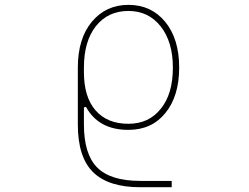

<svg xmlns="http://www.w3.org/2000/svg" viewBox="-20 -576 1040 801"><path d="M565.4 205.1Q432.6 205.1 368.7 142.6Q304.7 80.1 304.7 -56.6V-293.9Q304.7 -415 363.3 -485.4Q392.6 -520.5 430.7 -538.1Q468.8 -555.7 516.1 -555.7Q563.5 -555.7 601.6 -538.1Q639.6 -520.5 668.9 -485.4Q727.5 -414.1 727.5 -294.4Q727.5 -174.8 669.9 -104.5Q641.6 -69.3 603 -51.8Q564.5 -34.2 515.6 -34.2Q453.1 -34.2 409.2 -58.1Q365.2 -82 338.9 -129.9L330.1 -127.9V-56.6Q330.1 67.4 385.7 123Q441.4 178.7 565.4 178.7H696.3V205.1ZM515.6 -530.3Q430.7 -530.3 379.9 -466.8Q330.1 -403.3 330.1 -293.9V-275.4Q330.1 -170.9 378.9 -115.2Q427.7 -59.6 515.6 -59.6Q601.6 -59.6 651.4 -123Q701.2 -184.6 701.2 -293.9Q701.2 -401.4 650.4 -465.8Q599.6 -530.3 515.6 -530.3Z"/></svg>

Font: Mgen+ 1m thin
Style: Regular
Weight: 100
Designer: [Source Han Sans]
Ryoko NISHIZUKA  (kana & ideographs); Paul D. Hunt (Latin, Greek & Cyrillic); Wenlong ZHANG  (bopomofo
Version: Version 1.059.20150602